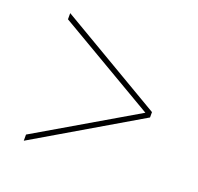

<svg xmlns="http://www.w3.org/2000/svg" viewBox="-92 -693 693 673"><g transform="rotate(20 255.0 -357.0)"><path d="M61 -119V-142L428 -357L61 -572V-595L449 -367V-347Z"/></g></svg>

Font: Noto Serif Display SemiCondensed Medium
Style: Regular
Weight: 500
Width: 4
Designer: Monotype Design Team
Foundry: Monotype Imaging Inc.
Version: Version 2.009